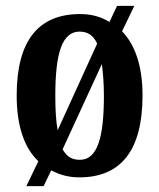

<svg xmlns="http://www.w3.org/2000/svg" viewBox="-20 -596 544 656"><path d="M111 -45 70 40H129L155 -14C183 1 214 10 251 10C393 10 467 -82 467 -270C467 -371 441 -444 397 -489L439 -576H380L354 -521C325 -539 291 -548 254 -548C111 -548 37 -457 37 -270C37 -165 63 -91 111 -45ZM312 -447 177 -151C171 -183 169 -222 169 -270C169 -414 192 -488 252 -488C280 -488 299 -475 312 -447ZM253 -50C225 -50 208 -61 194 -86L328 -377C332 -347 335 -311 335 -268C335 -124 312 -50 253 -50Z"/></svg>

Font: Noto Serif Khmer ExtraCondensed
Style: Bold
Weight: 700
Width: 2
Designer: Danh Hong and the Monotype Design Team
Foundry: Monotype Imaging Inc.
Version: Version 2.004